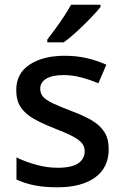

<svg xmlns="http://www.w3.org/2000/svg" viewBox="-20 -786 526 816"><path d="M442 -152Q442 -74 384.5 -32Q327 10 224 10Q167 10 125.5 1.5Q84 -7 50 -23V-117Q86 -99 133 -86Q180 -73 224 -73Q285 -73 312.5 -92Q340 -111 340 -143Q340 -162 329 -176.5Q318 -191 290 -206Q262 -221 210 -241Q159 -261 123 -281.5Q87 -302 68 -330.5Q49 -359 49 -403Q49 -474 106 -511.5Q163 -549 255 -549Q305 -549 348.5 -539Q392 -529 432 -511L398 -432Q363 -447 325 -457Q287 -467 251 -467Q202 -467 176.5 -451.5Q151 -436 151 -409Q151 -389 163 -375Q175 -361 204.5 -347Q234 -333 284 -314Q335 -295 370 -274.5Q405 -254 423.5 -225Q442 -196 442 -152ZM407 -756Q392 -737 364.5 -708.5Q337 -680 306.5 -652Q276 -624 251 -606H181V-618Q196 -637 215 -663Q234 -689 252 -716.5Q270 -744 282 -766H407Z"/></svg>

Font: Noto Sans Lao Medium
Style: Regular
Weight: 500
Designer: Monotype Design Team
Foundry: Monotype Imaging Inc.
Version: Version 2.003; ttfautohint (v1.8.4.7-5d5b)